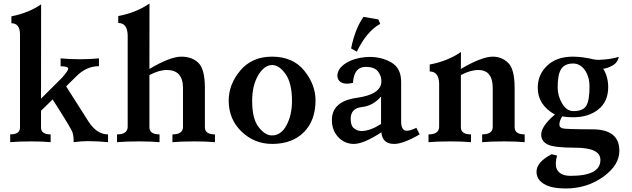

<svg xmlns="http://www.w3.org/2000/svg" viewBox="-20 -802 3566 1083"><path d="M589.4 0Q532.2 -5.9 474.1 -5.9Q438 -5.9 395.5 0Q395.5 -36.6 389.2 -54.2Q383.3 -75.2 276.9 -241.2L211.4 -177.2V-82.5Q211.4 -43.9 265.6 -43.9V0Q221.2 -4.4 156.7 -4.4Q81.1 -4.4 37.6 0V-43.9Q92.8 -43.9 92.8 -82.5V-606.4Q92.8 -670.9 44.4 -670.9V-710Q141.6 -729 211.9 -777.3Q211.4 -671.4 211.4 -245.6L330.6 -364.3Q364.7 -403.3 364.7 -414.1Q364.7 -428.2 321.8 -428.2V-472.7Q376 -467.8 430.2 -467.8Q483.9 -467.8 538.1 -472.7V-428.7Q465.3 -428.7 407.7 -368.7L353 -314.9L480 -115.2Q526.9 -43.9 589.4 -43.9Z M1192.4 0Q1146 -4.4 1077.6 -4.4Q998.5 -4.4 952.6 0V-43.9Q1010.7 -43.9 1012.2 -84.5V-306.2Q1011.7 -407.2 921.4 -407.2Q876.5 -407.2 822.8 -378.4V-84.5Q822.8 -43.9 879.9 -43.9V0Q833.5 -4.4 765.1 -4.4Q686 -4.4 640.1 0V-43.9Q697.8 -43.9 700.2 -84.5V-604.5Q697.8 -672.4 647 -672.4V-711.4Q749.5 -731 823.2 -782.2L822.8 -413.1Q939.9 -482.4 1002.9 -482.4Q1063.5 -482.4 1099.6 -447Q1135.7 -411.6 1135.7 -305.7V-84.5Q1135.7 -43.9 1192.4 -43.9Z M1515.1 9.8Q1415 9.8 1342.5 -59.8Q1270 -129.4 1270 -234.4Q1270 -326.7 1335.7 -404.5Q1401.4 -482.4 1514.2 -482.4Q1632.3 -482.4 1696 -403.6Q1759.8 -324.7 1759.8 -235.8Q1759.8 -122.6 1694.1 -56.4Q1628.4 9.8 1515.1 9.8ZM1514.2 -38.1Q1565.4 -38.1 1596.2 -95.7Q1627 -153.3 1627 -232.9Q1627 -332.5 1591.1 -383.8Q1555.2 -435.1 1515.1 -435.1Q1470.7 -435.1 1436.5 -377.4Q1402.3 -319.8 1402.3 -232.9Q1402.3 -132.3 1438.7 -85.2Q1475.1 -38.1 1514.2 -38.1Z M2203.6 9.8Q2136.2 9.8 2131.3 -55.7Q2030.8 9.8 1976.1 9.8Q1924.3 9.8 1888.2 -28.3Q1852.1 -66.4 1852.1 -125Q1852.1 -230.5 1991.7 -250Q2131.3 -269.5 2131.3 -343.8Q2131.3 -375 2111.3 -399.9Q2091.3 -424.8 2043.5 -424.8Q1976.1 -424.8 1971.2 -335Q1953.1 -330.1 1938 -330.1Q1888.2 -330.1 1882.8 -372.1Q1882.8 -416.5 1933.8 -447.5Q1984.9 -478.5 2064.5 -481Q2134.3 -481 2188.5 -449Q2242.7 -417 2242.7 -339.8V-117.2Q2242.7 -64.5 2274.9 -64.5Q2294.4 -64.5 2328.6 -81.1L2347.2 -43.9Q2254.4 9.8 2203.6 9.8ZM2019 -63Q2066.9 -63 2129.4 -102.5V-257.8Q2084.5 -205.1 2021.2 -198.2Q1958 -191.4 1958 -130.9Q1958 -92.8 1977.1 -77.9Q1996.1 -63 2019 -63ZM1992.7 -510.3 1960.4 -528.8Q1982.4 -638.7 2030.3 -707L2113.8 -692.4L2125 -667.5Q2047.9 -625.5 1992.7 -510.3Z M2939.5 0Q2893.1 -4.4 2824.7 -4.4Q2745.6 -4.4 2699.7 0V-43.9Q2757.8 -43.9 2759.3 -84.5V-306.2Q2758.8 -407.2 2678.2 -407.2Q2633.3 -407.2 2579.6 -378.4V-84.5Q2579.6 -43.9 2636.7 -43.9V0Q2590.3 -4.4 2522 -4.4Q2442.9 -4.4 2397 0V-43.9Q2454.6 -43.9 2457 -84.5V-331.1Q2454.6 -398.9 2403.8 -398.9V-438Q2506.3 -457.5 2580.1 -508.8L2579.6 -413.1Q2696.8 -482.4 2759.8 -482.4Q2810.5 -482.4 2846.7 -447Q2882.8 -411.6 2882.8 -305.7V-84.5Q2882.8 -43.9 2939.5 -43.9Z M3214.8 -175.3Q3268.6 -175.3 3286.9 -205.3Q3305.2 -235.4 3305.2 -312Q3305.2 -369.6 3278.8 -406.7Q3252.4 -443.8 3212.9 -443.8Q3166.5 -443.8 3146 -413.6Q3125.5 -383.3 3125.5 -308.6Q3125.5 -261.7 3150.6 -218.5Q3175.8 -175.3 3214.8 -175.3ZM3170.4 261.2Q3090.8 261.2 3048.6 235.8Q3006.3 210.4 3006.3 167Q3006.3 111.8 3091.8 67.9L3122.6 75.7Q3115.2 96.7 3115.2 125.5Q3115.2 154.3 3136.2 172.1Q3157.2 189.9 3198.2 189.9Q3366.7 189.9 3366.7 100.1Q3366.7 31.2 3225.6 31.2Q3104.5 31.2 3068.6 12.7Q3032.7 -5.9 3032.7 -42Q3032.7 -90.3 3109.9 -155.8Q3013.2 -210.4 3013.2 -306.6Q3013.2 -381.8 3066.7 -432.1Q3120.1 -482.4 3210.9 -482.4Q3266.1 -482.4 3327.1 -467.3Q3344.2 -464.4 3358.4 -464.4Q3428.2 -467.3 3470.2 -481.4Q3463.9 -447.3 3432.1 -430.9Q3400.4 -414.6 3382.3 -414.6Q3410.6 -369.1 3410.6 -310.1Q3410.6 -229.5 3355.5 -185.1Q3300.3 -140.6 3213.4 -140.6Q3175.3 -140.6 3150.9 -145.5Q3135.3 -119.6 3135.3 -98.6Q3135.3 -83.5 3152.8 -78.1Q3170.4 -72.8 3322 -72.5Q3473.6 -72.3 3473.6 48.3Q3473.6 130.4 3381.8 195.8Q3290 261.2 3170.4 261.2Z"/></svg>

Font: Kelvinch
Style: Bold
Weight: 700
Designer: Paul James Miller
Foundry: High-Logic / Made with FontCreator
Version: Version 3.501;March 28, 2021;FontCreator 13.0.0.2683 64-bit